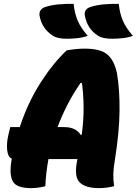

<svg xmlns="http://www.w3.org/2000/svg" viewBox="-20 -961 706 991"><path d="M360 -941Q365 -892 381 -854.5Q397 -817 433 -776Q408 -767 378.5 -764Q349 -761 326 -761Q277 -761 254 -776Q196 -812 184 -881Q182 -895 188.5 -906.5Q195 -918 211 -924Q243 -935 283 -938.5Q323 -942 360 -941ZM593 -941Q598 -892 614 -854.5Q630 -817 666 -776Q642 -767 612.5 -764Q583 -761 560 -761Q510 -761 487 -776Q457 -795 440.5 -821Q424 -847 418 -881Q415 -895 421.5 -906.5Q428 -918 444 -924Q476 -935 516 -938.5Q556 -942 593 -941ZM214 0Q197 5 177 7.5Q157 10 140 10Q66 10 46.5 -24.5Q27 -59 39 -131Q40 -137 41 -142Q21 -150 17 -186.5Q13 -223 24 -268L33 -305H82Q124 -432 188.5 -533Q253 -634 324 -701Q374 -710 417 -710Q500 -710 535.5 -678.5Q571 -647 584 -581Q598 -500 597 -390Q596 -280 573 -136Q566 -96 565 -65.5Q564 -35 569 0Q529 10 492 10Q419 10 390 -21Q361 -52 379 -136L380 -140H230Q223 -101 219 -65.5Q215 -30 214 0ZM311 -305Q343 -305 364.5 -294Q386 -283 396 -265L402 -266Q412 -342 411.5 -406.5Q411 -471 403 -532L396 -533Q357 -477 327.5 -419Q298 -361 277 -305Z"/></svg>

Font: Recursive Sn Csl St Blk
Style: Italic
Weight: 900
Italic angle: -15°
Version: Version 1.079;hotconv 1.0.112;makeotfexe 2.5.65598; ttfautoh